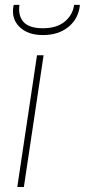

<svg xmlns="http://www.w3.org/2000/svg" viewBox="-20 -750 340 770"><path d="M75.7 0H49.3L128.4 -528.3H154.8ZM34.2 -727.5 35.6 -730.5H58.1Q51.8 -687.5 74.2 -662.1Q96.7 -636.7 152.3 -636.7Q207 -636.7 239.3 -663.1Q271.5 -689.5 277.3 -730.5H299.3L300.3 -727.5Q293.9 -673.8 253.9 -641.6Q213.9 -609.4 152.3 -609.4Q90.8 -609.4 57.6 -642.6Q24.4 -675.8 34.2 -727.5Z"/></svg>

Font: Roboto-ThinItalic
Style: Italic
Weight: 250
Italic angle: -12°
Designer: Google
Version: Version 1.100141; 2013; ttfautohint (v0.94.14-c901) -l 8 -r 